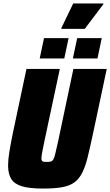

<svg xmlns="http://www.w3.org/2000/svg" viewBox="-20 -1089 641 1117"><path d="M230 8Q151 8 107 -5.5Q63 -19 45 -48.5Q27 -78 27 -126Q27 -160 34.5 -206Q42 -252 54 -311L134 -688H328L238 -266Q230 -226 225.5 -203Q221 -180 221 -168Q221 -158 224.5 -153.5Q228 -149 235 -148Q242 -147 253 -147Q268 -147 276.5 -149.5Q285 -152 291 -163Q297 -174 302.5 -198.5Q308 -223 318 -266L407 -688H601L521 -311Q504 -232 490.5 -176.5Q477 -121 459 -85Q441 -49 413.5 -28.5Q386 -8 342 0Q298 8 230 8ZM404 -749 429 -867H572L547 -749ZM211 -749 236 -867H379L354 -749ZM337 -921V-926L406 -1069H581V-1064L473 -921Z"/></svg>

Font: Saira SemiCondensed Black
Style: Italic
Weight: 900
Width: 4
Italic angle: -12°
Designer: Hector Gatti with collaboration of the Omnibus-Type team
Foundry: Omnibus-Type
Version: Version 1.101